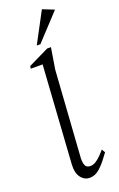

<svg xmlns="http://www.w3.org/2000/svg" viewBox="-172 -937 613 992"><g transform="rotate(-20 134.5 -441.5)"><path d="M138 10Q109 10 90 -15.5Q71 -41 74 -87L109 -624H44L46 -638L159 -693H180L161 -576L129 -102Q128 -77 134.5 -61.5Q141 -46 162 -46Q171 -46 181 -49.5Q191 -53 206.5 -65.5Q222 -78 246 -106L257 -87Q227 -45 206 -24Q185 -3 169.5 3.5Q154 10 138 10ZM114 -726 203 -893 266 -868 134 -726Z"/></g></svg>

Font: Ancizar Serif Light
Style: Italic
Weight: 300
Italic angle: -4°
Designer: Cesar Puertas, Viviana Monsalve, Julian Moncada, Julian Prieto, Jose Castro, Felipe Aragon, Mariel Hernandez, Sara Alarc
Version: Version 8.100